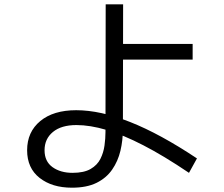

<svg xmlns="http://www.w3.org/2000/svg" viewBox="-20 -820 1040 892"><path d="M314 52Q222 52 164 6.5Q106 -39 106 -122Q106 -207 167 -257.5Q228 -308 334 -308Q446 -308 585 -253Q724 -198 895 -84L858 -17Q741 -96 646 -145Q551 -194 474.5 -216.5Q398 -239 335 -239Q265 -239 226 -207Q187 -175 187 -122Q187 -70 224 -43.5Q261 -17 317 -17Q370 -17 401 -35Q432 -53 446.5 -82Q461 -111 465.5 -144Q470 -177 470 -206L471 -800H552L551 -221Q551 -168 539.5 -119.5Q528 -71 501 -32Q474 7 428.5 29.5Q383 52 314 52ZM484 -543V-616H875V-543Z"/></svg>

Font: Murecho Thin
Style: Regular
Weight: 400
Version: Version 1.010